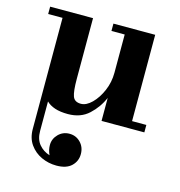

<svg xmlns="http://www.w3.org/2000/svg" viewBox="-107 -555 854 910"><g transform="rotate(15 320.0 -100.0)"><path d="M272.5 98Q305 98 327 120.8Q349 143.5 349 177.5Q349 212.5 324.2 236.2Q299.5 260 250.5 260Q211.5 260 176.8 244Q142 228 120 197Q98 166 98 121V-424H27.5V-460H238V-163.5Q238 -100.5 247 -76.8Q256 -53 287 -53Q313.5 -53 340.2 -79.5Q367 -106 385 -147.8Q403 -189.5 403 -236.5V-424H338V-460H543V-36.5H613V0H403V-113Q382 -63.5 342.2 -26.8Q302.5 10 240 10Q202 10 176 1.2Q150 -7.5 134 -23.5V121Q134 162.5 154.8 187Q175.5 211.5 207 221Q196 198 196 173.5Q196 143 218.2 120.5Q240.5 98 272.5 98Z"/></g></svg>

Font: Bodoni* 06pt
Style: Bold
Weight: 700
Version: Version 2.3